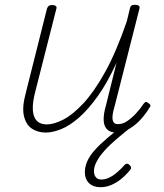

<svg xmlns="http://www.w3.org/2000/svg" viewBox="-20 -536 686 801"><path d="M171 17Q138 17 113.5 1Q89 -15 80 -51.5Q71 -88 88 -150L176 -500Q179 -508 183.5 -511.5Q188 -515 199 -515Q208 -515 213 -510.5Q218 -506 215 -499L128 -157Q115 -108 117 -77.5Q119 -47 133.5 -32Q148 -17 175 -17Q205 -17 244 -37Q283 -57 327.5 -104.5Q372 -152 418.5 -235.5Q465 -319 509 -447L522 -501Q524 -510 528.5 -513Q533 -516 544 -516Q553 -516 558.5 -512.5Q564 -509 562 -501L459 -96Q451 -70 449.5 -52.5Q448 -35 453.5 -26.5Q459 -18 472 -18Q492 -18 511 -31Q530 -44 548 -63.5Q566 -83 579 -103Q584 -110 588.5 -110.5Q593 -111 599 -106Q607 -101 607.5 -96Q608 -91 603 -86Q591 -65 569.5 -40.5Q548 -16 521 0.5Q494 17 465 17Q449 17 437 11Q425 5 418.5 -8Q412 -21 412.5 -42.5Q413 -64 421 -92L466 -274Q428 -191 388 -135Q348 -79 309 -45Q270 -11 234.5 3Q199 17 171 17ZM399 245Q369 245 351.5 228Q334 211 334 182Q334 160 344 137Q354 114 375 90.5Q396 67 426.5 41Q457 15 499 -18L535 -16V-12Q497 18 467 43.5Q437 69 416 92.5Q395 116 383.5 137.5Q372 159 372 178Q372 193 379.5 203Q387 213 403 213Q425 213 448.5 198Q472 183 499 153Q503 148 508.5 147Q514 146 521 153Q527 159 527 164Q527 169 522 174Q504 196 484.5 211.5Q465 227 443.5 236Q422 245 399 245Z"/></svg>

Font: Playwrite IS Thin
Style: Regular
Weight: 250
Designer: Veronika Burian, José Scaglione
Foundry: TypeTogether
Version: Version 1.002